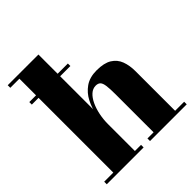

<svg xmlns="http://www.w3.org/2000/svg" viewBox="-202 -889 1028 1028"><g transform="rotate(-45 312.0 -375.0)"><path d="M36.5 -585.5V-604.5H328.5V-585.5ZM18.5 0V-19.5H87.5V-730.5H18.5V-750H251V-19.5H297.5V0ZM346 0V-19.5H392.5V-308Q392.5 -350 389.2 -373.5Q386 -397 376.8 -406.2Q367.5 -415.5 350 -415.5Q327.5 -415.5 309.2 -399Q291 -382.5 278 -354.8Q265 -327 258 -292.8Q251 -258.5 251 -223L234.5 -222.5Q234.5 -259.5 242.5 -302.2Q250.5 -345 270 -383.2Q289.5 -421.5 324 -445.8Q358.5 -470 411.5 -470Q467.5 -470 498.8 -450.5Q530 -431 542.8 -397Q555.5 -363 555.5 -319.5V-19.5H624V0Z"/></g></svg>

Font: Bodoni Moda 11pt ExtraBold
Style: Regular
Weight: 800
Designer: Owen Earl
Foundry: indestructible type
Version: Version 2.004